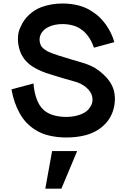

<svg xmlns="http://www.w3.org/2000/svg" viewBox="-20 -786 736 1118"><path d="M432.3 -429.2Q427.1 -430.2 403.1 -437.5L359.4 -451Q309.4 -465.6 288.5 -474Q262.5 -482.3 244.3 -494.8Q226 -507.3 218.8 -519.8Q210.4 -538.5 210.4 -555.2Q210.4 -579.2 225.5 -599.5Q240.6 -619.8 267.7 -631.2Q300 -645.8 344.8 -645.8Q374 -645.8 402.1 -638.5Q430.2 -631.2 450 -616.7Q476 -600 495.8 -571.4Q515.6 -542.7 527.1 -508.3L645.8 -540.6Q630.2 -595.8 595.8 -643.8Q561.5 -691.7 516.7 -718.8Q482.3 -742.7 437.5 -754.2Q392.7 -765.6 343.8 -765.6Q279.2 -765.6 221.9 -744.8Q182.3 -730.2 149.5 -700Q116.7 -669.8 100 -629.2Q84.4 -601 84.4 -559.4Q84.4 -531.2 92.2 -502.6Q100 -474 114.6 -452.1Q135.4 -420.8 167.2 -400Q199 -379.2 246.9 -361.5Q265.6 -355.2 294.8 -346.4Q324 -337.5 344.8 -331.2Q396.9 -316.7 428.1 -307.3Q468.8 -292.7 493.8 -265.6Q518.8 -238.5 518.8 -206.3Q518.8 -182.3 504.2 -161.5Q488.5 -134.4 450 -119.8Q411.5 -105.2 365.6 -105.2Q332.3 -105.2 301.6 -112.5Q270.8 -119.8 251 -133.3Q216.7 -154.2 197.9 -198.4Q179.2 -242.7 175 -300L46.9 -265.6Q60.4 -187.5 94.8 -126Q129.2 -64.6 185.4 -30.2Q219.8 -7.3 267.2 3.6Q314.6 14.6 366.7 14.6Q424 14.6 475 2.1Q543.8 -15.6 589.1 -60.9Q634.4 -106.3 645.8 -171.9Q649 -192.7 649 -210.4Q649 -265.6 619.8 -309.4Q590.6 -353.1 534.4 -389.6Q510.4 -403.1 489.1 -410.9Q467.7 -418.8 432.3 -429.2ZM283.3 93.8H429.2L337.5 312.5H243.8Z"/></svg>

Font: Vladivostok Bold
Style: Regular
Weight: 700
Width: 4
Designer: Michael Sharanda
Foundry: Michael Sharanda
Version: Version 1.005